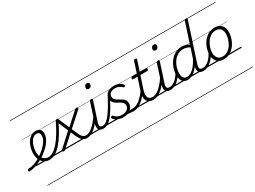

<svg xmlns="http://www.w3.org/2000/svg" viewBox="-225 -1865 4263 3215"><g transform="rotate(-30 1906.5 -257.5)"><path d="M-143 17Q-152 17 -155.5 9.5Q-159 2 -157 -7Q-155 -16 -148 -23.5Q-141 -31 -128 -31Q-73 -31 -13 -52.5Q47 -74 105 -111Q163 -148 211 -192Q246 -224 274.5 -258.5Q303 -293 319.5 -329.5Q336 -366 336 -402Q336 -435 320 -452.5Q304 -470 270 -470Q260 -470 255.5 -477Q251 -484 252.5 -494Q254 -504 261.5 -511.5Q269 -519 282 -519Q321 -519 345 -505Q369 -491 380 -466.5Q391 -442 391 -410Q391 -365 372 -321Q353 -277 319 -235.5Q285 -194 241 -157Q186 -106 119 -67Q52 -28 -15.5 -5.5Q-83 17 -143 17ZM0 365H444V375H0ZM0 -20H444V0H0ZM0 -505H444V-500H0ZM0 -885H444V-875H0Z M248 18Q192 18 149.5 -10Q107 -38 83 -88.5Q59 -139 59 -206Q59 -247 68 -291Q77 -335 94.5 -375.5Q112 -416 139 -448.5Q166 -481 201.5 -500Q237 -519 282 -519Q292 -519 295.5 -511.5Q299 -504 297 -494Q295 -484 288 -477Q281 -470 271 -470Q240 -470 214.5 -453Q189 -436 170 -408Q151 -380 138 -345.5Q125 -311 118.5 -275Q112 -239 112 -208Q112 -155 130 -115Q148 -75 180 -52.5Q212 -30 254 -30Q300 -30 348.5 -60Q397 -90 448.5 -149Q500 -208 554 -296Q608 -384 664 -501Q667 -506 675 -507Q683 -508 691 -505Q699 -502 703.5 -495.5Q708 -489 704 -481Q644 -355 586 -261Q528 -167 471.5 -105Q415 -43 359 -12.5Q303 18 248 18ZM444 365H532V375H444ZM444 -20H532V0H444ZM444 -505H532V-500H444ZM444 -885H532V-875H444Z M970 17Q937 17 910 2Q883 -13 859.5 -46.5Q836 -80 812 -135L782 -205L556 0Q548 7 541 10.5Q534 14 527 14Q516 14 508 8.5Q500 3 499.5 -6.5Q499 -16 510 -26L761 -254L664 -479Q658 -496 665 -504Q672 -512 687 -514Q697 -516 703 -512Q709 -508 714 -496L803 -288L1038 -500Q1046 -507 1052.5 -510.5Q1059 -514 1066 -514Q1077 -514 1085.5 -509Q1094 -504 1095.5 -495.5Q1097 -487 1087 -477L823 -241L858 -161Q879 -112 897 -84Q915 -56 935 -43.5Q955 -31 981 -31Q991 -31 995.5 -23.5Q1000 -16 999 -7Q998 2 990.5 9.5Q983 17 970 17ZM531 365H1112V375H531ZM531 -20H1112V0H531ZM531 -505H1112V-500H531ZM531 -885H1112V-875H531Z M966 17Q955 17 950.5 9.5Q946 2 947.5 -7Q949 -16 957.5 -23.5Q966 -31 981 -31Q1012 -31 1044.5 -46.5Q1077 -62 1111 -91.5Q1145 -121 1180 -162.5Q1215 -204 1250 -257Q1257 -268 1266 -266.5Q1275 -265 1279.5 -257Q1284 -249 1278 -239Q1241 -178 1203.5 -130Q1166 -82 1127.5 -49.5Q1089 -17 1048.5 0Q1008 17 966 17ZM1112 365V375ZM1112 -20V0ZM1112 -505V-500ZM1112 -885V-875Z M1290 17Q1258 17 1236.5 7Q1215 -3 1204.5 -23.5Q1194 -44 1194.5 -73Q1195 -102 1207 -140L1322 -494Q1327 -506 1333.5 -510.5Q1340 -515 1353 -515Q1369 -515 1375.5 -509Q1382 -503 1378 -491L1261 -134Q1243 -81 1252.5 -56Q1262 -31 1305 -31Q1315 -31 1319 -23.5Q1323 -16 1321.5 -7Q1320 2 1312 9.5Q1304 17 1290 17ZM1410 -683Q1393 -683 1381.5 -692Q1370 -701 1370 -719Q1370 -743 1385 -762.5Q1400 -782 1428 -782Q1445 -782 1456.5 -773Q1468 -764 1468 -745Q1468 -722 1453.5 -702.5Q1439 -683 1410 -683ZM1112 365H1437V375H1112ZM1112 -20H1437V0H1112ZM1112 -505H1437V-500H1112ZM1112 -885H1437V-875H1112Z M1291 17Q1280 17 1275.5 9.5Q1271 2 1273 -7Q1275 -16 1283.5 -23.5Q1292 -31 1306 -31Q1341 -31 1377.5 -59.5Q1414 -88 1453 -140Q1492 -192 1535.5 -265Q1579 -338 1626 -429Q1632 -439 1642 -438Q1652 -437 1658.5 -429.5Q1665 -422 1660 -413Q1619 -332 1581.5 -265Q1544 -198 1508.5 -145.5Q1473 -93 1437.5 -56.5Q1402 -20 1366 -1.5Q1330 17 1291 17ZM1437 365H1487V375H1437ZM1437 -20H1487V0H1437ZM1437 -505H1487V-500H1437ZM1437 -885H1487V-875H1437Z M1745 -9Q1779 -20 1805 -24.5Q1831 -29 1850.5 -30Q1870 -31 1886 -31Q1895 -31 1898.5 -23.5Q1902 -16 1899.5 -7Q1897 2 1889.5 9.5Q1882 17 1870 17Q1850 17 1828 13Q1806 9 1779.5 8Q1753 7 1717 13ZM1672 19Q1627 19 1591 6.5Q1555 -6 1530 -25Q1505 -44 1493 -61Q1488 -69 1489.5 -76.5Q1491 -84 1500 -92Q1510 -100 1517.5 -101Q1525 -102 1532 -93Q1553 -67 1589 -47Q1625 -27 1675 -27Q1714 -27 1745.5 -39Q1777 -51 1795.5 -75.5Q1814 -100 1814 -135Q1814 -162 1799.5 -180.5Q1785 -199 1762.5 -213Q1740 -227 1714.5 -240Q1689 -253 1666.5 -270Q1644 -287 1629.5 -311Q1615 -335 1615 -372Q1615 -417 1637.5 -449.5Q1660 -482 1701 -500.5Q1742 -519 1795 -519Q1837 -519 1870 -507Q1903 -495 1925.5 -478.5Q1948 -462 1957 -446Q1963 -437 1962 -430.5Q1961 -424 1951 -417Q1943 -411 1936 -410.5Q1929 -410 1922 -417Q1896 -442 1864.5 -457.5Q1833 -473 1790 -473Q1736 -473 1703 -448Q1670 -423 1670 -377Q1670 -349 1684.5 -330Q1699 -311 1722 -296.5Q1745 -282 1770.5 -268.5Q1796 -255 1818.5 -238.5Q1841 -222 1855.5 -199Q1870 -176 1870 -142Q1870 -89 1843 -53Q1816 -17 1771 1Q1726 19 1672 19ZM1487 365H2016V375H1487ZM1487 -20H2016V0H1487ZM1487 -505H2016V-500H1487ZM1487 -885H2016V-875H1487Z M1870 17Q1859 17 1854.5 9.5Q1850 2 1851.5 -7Q1853 -16 1861.5 -23.5Q1870 -31 1885 -31Q1915 -31 1948 -44Q1981 -57 2015 -83Q2049 -109 2085 -149Q2121 -189 2157 -244Q2165 -257 2174 -255Q2183 -253 2187.5 -243.5Q2192 -234 2185 -225Q2145 -161 2105.5 -115Q2066 -69 2026.5 -40Q1987 -11 1948 3Q1909 17 1870 17ZM2016 365V375ZM2016 -20V0ZM2016 -505V-500ZM2016 -885V-875Z M2257 17Q2213 17 2182.5 1Q2152 -15 2136 -45Q2120 -75 2120.5 -118.5Q2121 -162 2139 -217L2216 -452H2130Q2119 -452 2116.5 -458.5Q2114 -465 2117 -477Q2121 -489 2127.5 -494.5Q2134 -500 2144 -500H2231L2299 -709Q2303 -721 2309.5 -725.5Q2316 -730 2330 -730Q2347 -730 2352.5 -724Q2358 -718 2355 -706L2287 -500H2415Q2426 -500 2428.5 -494Q2431 -488 2428 -476Q2424 -463 2417.5 -457.5Q2411 -452 2401 -452H2272L2195 -219Q2179 -169 2177 -133Q2175 -97 2186 -74.5Q2197 -52 2218.5 -41.5Q2240 -31 2271 -31Q2281 -31 2285 -23.5Q2289 -16 2288 -7Q2287 2 2279 9.5Q2271 17 2257 17ZM2016 365H2404V375H2016ZM2016 -20H2404V0H2016ZM2016 -505H2404V-500H2016ZM2016 -885H2404V-875H2016Z M2257 17Q2246 17 2241.5 9.5Q2237 2 2238.5 -7Q2240 -16 2248.5 -23.5Q2257 -31 2272 -31Q2303 -31 2335.5 -46.5Q2368 -62 2402 -91.5Q2436 -121 2471 -162.5Q2506 -204 2541 -257Q2548 -268 2557 -266.5Q2566 -265 2570.5 -257Q2575 -249 2569 -239Q2532 -178 2494.5 -130Q2457 -82 2418.5 -49.5Q2380 -17 2339.5 0Q2299 17 2257 17ZM2403 365V375ZM2403 -20V0ZM2403 -505V-500ZM2403 -885V-875Z M2582 17Q2550 17 2528.5 7Q2507 -3 2496.5 -23.5Q2486 -44 2486.5 -73Q2487 -102 2499 -140L2614 -494Q2619 -506 2625.5 -510.5Q2632 -515 2645 -515Q2661 -515 2667.5 -509Q2674 -503 2670 -491L2553 -134Q2535 -81 2544.5 -56Q2554 -31 2597 -31Q2607 -31 2611 -23.5Q2615 -16 2613.5 -7Q2612 2 2604 9.5Q2596 17 2582 17ZM2702 -683Q2685 -683 2673.5 -692Q2662 -701 2662 -719Q2662 -743 2677 -762.5Q2692 -782 2720 -782Q2737 -782 2748.5 -773Q2760 -764 2760 -745Q2760 -722 2745.5 -702.5Q2731 -683 2702 -683ZM2404 365H2729V375H2404ZM2404 -20H2729V0H2404ZM2404 -505H2729V-500H2404ZM2404 -885H2729V-875H2404Z M2583 17Q2572 17 2567.5 9.5Q2563 2 2564.5 -7Q2566 -16 2574.5 -23.5Q2583 -31 2598 -31Q2628 -31 2658.5 -45.5Q2689 -60 2717.5 -85.5Q2746 -111 2770 -145Q2794 -179 2811 -217Q2816 -228 2824.5 -228Q2833 -228 2840 -220.5Q2847 -213 2843 -203Q2824 -157 2796.5 -117Q2769 -77 2735.5 -47Q2702 -17 2663.5 0Q2625 17 2583 17ZM2729 365V375ZM2729 -20V0ZM2729 -505V-500ZM2729 -885V-875Z M2923 17Q2882 17 2851.5 -3Q2821 -23 2805 -59.5Q2789 -96 2789 -146Q2789 -190 2801.5 -241Q2814 -292 2839 -341Q2864 -390 2903 -430.5Q2942 -471 2994 -495Q3046 -519 3112 -519Q3145 -519 3180.5 -508Q3216 -497 3244 -477L3372 -869Q3376 -881 3382.5 -885.5Q3389 -890 3402 -890Q3421 -890 3425.5 -882.5Q3430 -875 3426 -863L3188 -134Q3171 -81 3181.5 -56Q3192 -31 3236 -31Q3245 -31 3249 -23.5Q3253 -16 3251.5 -7Q3250 2 3242.5 9.5Q3235 17 3221 17Q3195 17 3176 10Q3157 3 3145 -10.5Q3133 -24 3128 -43.5Q3123 -63 3126 -89L3134 -123Q3096 -69 3058 -38.5Q3020 -8 2985.5 4.5Q2951 17 2923 17ZM2938 -33Q2973 -33 3011.5 -55Q3050 -77 3090 -124Q3130 -171 3168 -243L3231 -434Q3195 -455 3165 -462.5Q3135 -470 3108 -470Q3055 -470 3012.5 -449.5Q2970 -429 2939 -394Q2908 -359 2887.5 -317Q2867 -275 2857 -231.5Q2847 -188 2847 -150Q2847 -114 2857 -87.5Q2867 -61 2887 -47Q2907 -33 2938 -33ZM2729 365H3370V375H2729ZM2729 -20H3370V0H2729ZM2729 -505H3370V-500H2729ZM2729 -885H3370V-875H2729Z M3224 17Q3213 17 3208.5 9.5Q3204 2 3205.5 -7Q3207 -16 3215.5 -23.5Q3224 -31 3239 -31Q3269 -31 3299.5 -45.5Q3330 -60 3358.5 -85.5Q3387 -111 3411 -145Q3435 -179 3452 -217Q3457 -228 3465.5 -228Q3474 -228 3481 -220.5Q3488 -213 3484 -203Q3465 -157 3437.5 -117Q3410 -77 3376.5 -47Q3343 -17 3304.5 0Q3266 17 3224 17ZM3370 365V375ZM3370 -20V0ZM3370 -505V-500ZM3370 -885V-875Z M3614 19Q3558 19 3519.5 -4.5Q3481 -28 3461.5 -70.5Q3442 -113 3442 -168Q3442 -223 3461 -284Q3480 -345 3518 -398.5Q3556 -452 3613 -485.5Q3670 -519 3746 -519Q3800 -519 3838 -496.5Q3876 -474 3896 -433.5Q3916 -393 3916 -339Q3916 -298 3904.5 -249.5Q3893 -201 3869.5 -153.5Q3846 -106 3809.5 -67Q3773 -28 3724.5 -4.5Q3676 19 3614 19ZM3620 -31Q3679 -31 3724 -61Q3769 -91 3798.5 -138Q3828 -185 3843 -237Q3858 -289 3858 -334Q3858 -376 3844.5 -406Q3831 -436 3804 -452.5Q3777 -469 3738 -469Q3680 -469 3635.5 -440Q3591 -411 3560.5 -364.5Q3530 -318 3514 -266.5Q3498 -215 3498 -170Q3498 -128 3512.5 -96.5Q3527 -65 3554 -48Q3581 -31 3620 -31ZM3370 365H3971V375H3370ZM3370 -20H3971V0H3370ZM3370 -505H3971V-500H3370ZM3370 -885H3971V-875H3370Z"/></g></svg>

Font: Playwrite DK Loopet Guides
Style: Regular
Weight: 400
Designer: Veronika Burian, José Scaglione
Foundry: TypeTogether
Version: Version 1.003